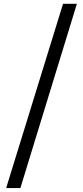

<svg xmlns="http://www.w3.org/2000/svg" viewBox="-20 -794 429 989"><path d="M11.7 174.8 304.7 -774.4H376L85 174.8Z"/></svg>

Font: Bpmf GenRyu Min B
Style: B
Weight: 700
Foundry: But Ko
Version: Version 1.320